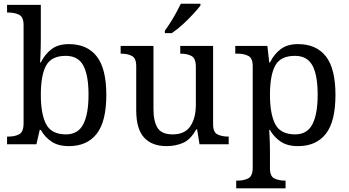

<svg xmlns="http://www.w3.org/2000/svg" viewBox="-20 -768 1859 1022"><path d="M346.7 9.8Q290 9.8 254.4 -14.2Q218.8 -38.1 197.3 -76.2H191.4L173.8 0H17.6V-41H25.4Q58.6 -41 82 -53.2Q105.5 -65.4 105.5 -111.3V-634.8Q105.5 -677.7 81.5 -689.5Q57.6 -701.2 25.4 -701.2H17.6V-742.2H197.3V-562.5Q197.3 -545.9 196.8 -520Q196.3 -494.1 195.3 -470.2Q194.3 -446.3 193.4 -435.5H197.3Q219.7 -480.5 254.9 -506.8Q290 -533.2 346.7 -533.2Q443.4 -533.2 494.6 -468.3Q545.9 -403.3 545.9 -262.7Q545.9 -121.1 494.6 -55.7Q443.4 9.8 346.7 9.8ZM331.1 -52.7Q395.5 -52.7 423.3 -106.9Q451.2 -161.1 451.2 -263.7Q451.2 -368.2 423.3 -419.4Q395.5 -470.7 330.1 -470.7Q253.9 -470.7 225.6 -419.4Q197.3 -368.2 197.3 -262.7Q197.3 -161.1 225.6 -106.9Q253.9 -52.7 331.1 -52.7Z M866.2 9.8Q789.1 9.8 747.1 -35.6Q705.1 -81.1 705.1 -181.6V-416Q705.1 -459 681.2 -470.7Q657.2 -482.4 625 -482.4H622.1V-523.4H796.9V-186.5Q796.9 -123 818.4 -87.9Q839.8 -52.7 899.4 -52.7Q963.9 -52.7 993.2 -96.2Q1022.5 -139.6 1022.5 -210.9V-412.1Q1022.5 -458 999 -470.2Q975.6 -482.4 942.4 -482.4H939.5V-523.4H1114.3V-106.4Q1114.3 -63.5 1138.2 -52.2Q1162.1 -41 1194.3 -41H1197.3V0H1042L1029.3 -79.1H1024.4Q994.1 -24.4 954.1 -7.3Q914.1 9.8 866.2 9.8ZM1046.9 -738.3V-748H942.4Q934.6 -731.4 920.9 -706.1Q907.2 -680.7 890.6 -653.8Q874 -627 857.4 -604.5V-591.8H894.5Q923.8 -611.3 955.1 -640.1Q986.3 -668.9 1011.2 -696.3Q1036.1 -723.6 1046.9 -738.3Z M1237.3 234.4V193.4H1245.1Q1278.3 193.4 1301.8 181.2Q1325.2 168.9 1325.2 123V-416Q1325.2 -459 1301.3 -470.7Q1277.3 -482.4 1245.1 -482.4H1232.4V-523.4H1403.3L1413.1 -435.5H1417Q1439.5 -480.5 1474.6 -506.8Q1509.8 -533.2 1566.4 -533.2Q1663.1 -533.2 1714.4 -468.3Q1765.6 -403.3 1765.6 -262.7Q1765.6 -121.1 1714.4 -55.7Q1663.1 9.8 1566.4 9.8Q1509.8 9.8 1474.1 -14.2Q1438.5 -38.1 1417 -76.2H1413.1Q1415 -47.9 1416 -16.1Q1417 15.6 1417 34.2V127.9Q1417 170.9 1440.9 182.1Q1464.8 193.4 1497.1 193.4H1500V234.4ZM1550.8 -52.7Q1615.2 -52.7 1643.1 -106.9Q1670.9 -161.1 1670.9 -263.7Q1670.9 -368.2 1643.1 -419.4Q1615.2 -470.7 1549.8 -470.7Q1473.6 -470.7 1445.3 -419.4Q1417 -368.2 1417 -262.7Q1417 -161.1 1445.3 -106.9Q1473.6 -52.7 1550.8 -52.7Z"/></svg>

Font: Noto Serif Todhri
Style: Regular
Weight: 400
Designer: Mikhail Merkuryev
Version: Version 1.000; ttfautohint (v1.8.4.7-5d5b)